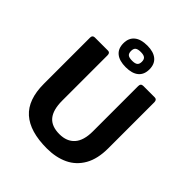

<svg xmlns="http://www.w3.org/2000/svg" viewBox="-237 -1006 1173 1173"><g transform="rotate(45 350.0 -419.5)"><path d="M363.3 20Q217.3 20 144.5 -44.7Q71.7 -109.3 71.7 -246.7V-646Q71.7 -666.3 91.3 -667H205.7Q223.7 -667 223.7 -644.7V-253.3Q223.7 -173.7 255.8 -134.8Q288 -96 356 -96Q419.7 -96 454.3 -134.8Q489 -173.7 489 -253.3V-644.7Q489 -667 510.7 -667H609.3Q628 -667 628.7 -644.7V-246.7Q628.7 -155 595 -95.8Q561.3 -36.7 501.7 -8.3Q442 20 363.3 20ZM353.7 -671.7Q298.3 -671.7 269.2 -695.5Q240 -719.3 240 -765.3Q240 -810.7 269.2 -834.8Q298.3 -859 353.7 -859Q407.7 -859 436.7 -834.8Q465.7 -810.7 465.7 -765.3Q465.7 -719.3 436.7 -695.5Q407.7 -671.7 353.7 -671.7ZM353.7 -727.3Q378 -727.3 389 -735.8Q400 -744.3 400 -765.3Q400 -785.7 389 -794.3Q378 -803 353.7 -803Q327.7 -803 317 -794.3Q306.3 -785.7 306.3 -765.3Q306.3 -744.3 317 -735.8Q327.7 -727.3 353.7 -727.3Z"/></g></svg>

Font: Vivano Light
Style: Regular
Weight: 300
Designer: Joe Prince, Josias Burgherr
Version: Version 2.064;September 19, 2022;FontCreator 14.0.0.2877 64-